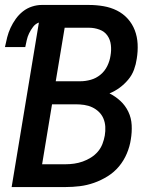

<svg xmlns="http://www.w3.org/2000/svg" viewBox="-20 -755 640 775"><path d="M27 0 137 -664Q123 -659 113.5 -646.5Q104 -634 97.5 -620.5Q91 -607 88 -593Q85 -579 82 -565H0Q4 -585 9 -604.5Q14 -624 22.5 -642.5Q31 -661 43.5 -678.5Q56 -696 72.5 -709Q89 -722 109 -728.5Q129 -735 148 -735H339Q369 -735 398 -730Q427 -725 452 -712.5Q477 -700 495.5 -679.5Q514 -659 524 -633Q534 -607 535.5 -577.5Q537 -548 532 -518Q529 -496 521 -474Q513 -452 497.5 -433.5Q482 -415 463 -401Q444 -387 422 -378Q446 -366 466 -347.5Q486 -329 498 -304Q510 -279 511.5 -250Q513 -221 508 -192Q504 -164 492 -135.5Q480 -107 460.5 -83.5Q441 -60 414.5 -43.5Q388 -27 359.5 -17Q331 -7 302 -3.5Q273 0 245 0ZM205 -427H304Q325 -427 346.5 -433Q368 -439 385.5 -453.5Q403 -468 413 -488.5Q423 -509 426 -530Q430 -552 427.5 -573.5Q425 -595 413.5 -611.5Q402 -628 381.5 -635.5Q361 -643 340 -643H241ZM150 -92H245Q262 -92 279.5 -94.5Q297 -97 314 -103Q331 -109 347 -119Q363 -129 375 -143Q387 -157 393.5 -174Q400 -191 403 -208Q406 -226 405 -243.5Q404 -261 397.5 -276.5Q391 -292 379 -303.5Q367 -315 352 -322Q337 -329 320 -331.5Q303 -334 285 -334H190Z"/></svg>

Font: Iosevka Aile Semibold
Style: Italic
Weight: 600
Italic angle: -9°
Designer: Belleve Invis
Foundry: Belleve Invis
Version: Version 31.1.0; ttfautohint (v1.8.4)